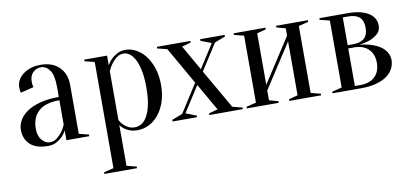

<svg xmlns="http://www.w3.org/2000/svg" viewBox="-67 -696 2480 1158"><g transform="rotate(-10 1172.5 -117.5)"><path d="M300 -245Q213 -245 171.5 -206.5Q130 -168 130 -100Q130 -55 152 -30Q174 -5 200 -5Q224 -5 242.5 -19Q261 -33 274 -50Q289 -69 300 -95ZM225 -460Q195 -460 175 -439.5Q155 -419 155 -385Q155 -377 155.5 -371Q156 -365 157 -360Q158 -355 160 -350L80 -330Q78 -333 77 -338Q76 -343 75.5 -349Q75 -355 75 -365Q75 -386 85 -405.5Q95 -425 114.5 -440.5Q134 -456 161.5 -465.5Q189 -475 225 -475Q297 -475 338.5 -434Q380 -393 380 -325V-25L440 -10V0H300V-60Q289 -39 272 -22Q258 -8 236.5 3.5Q215 15 185 15Q113 15 76.5 -19Q40 -53 40 -110Q40 -138 55.5 -166Q71 -194 102.5 -216Q134 -238 183 -251.5Q232 -265 300 -265V-325Q300 -400 277.5 -430Q255 -460 225 -460Z M550 -435 490 -450V-460H630V-400Q640 -420 657 -437Q671 -451 693 -463Q715 -475 745 -475Q777 -475 808.5 -458.5Q840 -442 864.5 -410.5Q889 -379 904.5 -333.5Q920 -288 920 -230Q920 -172 904.5 -126.5Q889 -81 863 -49.5Q837 -18 804 -1.5Q771 15 735 15Q706 15 686.5 7.5Q667 0 654 -10Q639 -21 630 -35V215L690 230V240H490V230L550 215ZM720 -5Q741 -5 760.5 -16Q780 -27 795.5 -53.5Q811 -80 820.5 -123Q830 -166 830 -230Q830 -294 820.5 -337Q811 -380 796.5 -406Q782 -432 764.5 -443.5Q747 -455 730 -455Q705 -455 687 -441Q669 -427 656 -410Q641 -390 630 -365V-65Q639 -48 652 -35Q663 -24 680 -14.5Q697 -5 720 -5Z M1135 -191 1035 -35 1100 -10V0H950V-10L1015 -35L1125 -207L995 -435L935 -450V-460H1140V-450L1085 -435L1173 -281L1265 -425L1200 -450V-460H1350V-450L1285 -425L1182 -265L1320 -25L1380 -10V0H1175V-10L1230 -25Z M1665 -450V-460H1860V-450L1800 -435V-25L1860 -10V0H1665V-10L1720 -25V-355L1545 -85V-25L1600 -10V0H1405V-10L1465 -25V-435L1405 -450V-460H1600V-450L1545 -435V-120L1720 -390V-435Z M1930 -10 1990 -25V-435L1930 -450V-460H2105Q2150 -460 2182 -451.5Q2214 -443 2235 -428.5Q2256 -414 2265.5 -395Q2275 -376 2275 -355Q2275 -323 2254 -304.5Q2233 -286 2207 -276Q2177 -265 2140 -260Q2188 -256 2227 -241Q2243 -235 2259 -225.5Q2275 -216 2287.5 -203Q2300 -190 2307.5 -173Q2315 -156 2315 -135Q2315 -109 2302.5 -84.5Q2290 -60 2264.5 -41Q2239 -22 2199 -11Q2159 0 2105 0H1930ZM2070 -440V-270H2105Q2195 -270 2195 -355Q2195 -440 2105 -440ZM2070 -20H2105Q2162 -20 2193.5 -51Q2225 -82 2225 -135Q2225 -188 2193.5 -219Q2162 -250 2105 -250H2070Z"/></g></svg>

Font: Oranienbaum
Style: Regular
Weight: 400
Designer: Oleg Pospelov and Jovanny Lemonad
Foundry: Oleg Pospelov and jovanny Lemonad
Version: Version 1.001; ttfautohint (v0.91) -l 8 -r 50 -G 200 -x 0 -w